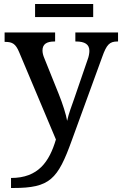

<svg xmlns="http://www.w3.org/2000/svg" viewBox="-20 -698 609 958"><path d="M155 -613H445V-678H155ZM35 190V240H46C229 240 268 197 338 3L490 -414C512 -476 527 -491 566 -491H569V-536H356V-491H359C403 -491 426 -477 426 -444C426 -433 423 -415 417 -400L350 -205C339 -173 322 -130 315 -95C310 -126 292 -182 273 -229L201 -408C195 -422 192 -435 192 -446C192 -478 213 -491 252 -491H255V-536H3V-489H6C42 -489 58 -479 75 -439L259 -2C226 109 171 190 35 190Z"/></svg>

Font: Noto Serif Medium
Style: Regular
Weight: 500
Designer: Monotype Design Team
Foundry: Monotype Imaging Inc.
Version: Version 2.013